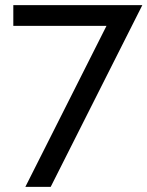

<svg xmlns="http://www.w3.org/2000/svg" viewBox="-20 -730 576 750"><path d="M396 -629H32V-710H536L178 0H79Z"/></svg>

Font: PTCRaleway Medium
Style: Regular
Weight: 500
Designer: Matt McInerney, Pablo Impallari, Rodrigo Fuenzalida
Foundry: Matt McInerney, Pablo Impallari, Rodrigo Fuenzalida
Version: Version 3.000g; ttfautohint (v1.5) -l 8 -r 28 -G 28 -x 14 -D